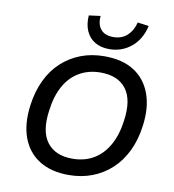

<svg xmlns="http://www.w3.org/2000/svg" viewBox="-100 -1030 1022 1127"><g transform="rotate(10 411.5 -467.0)"><path d="M384 9Q279 9 208.5 -35.5Q138 -80 108 -162Q78 -244 93 -355Q104 -439 136 -506Q168 -573 218 -619Q268 -665 332 -689.5Q396 -714 472 -714Q579 -714 648.5 -670Q718 -626 748.5 -544Q779 -462 764 -352Q753 -266 720.5 -199Q688 -132 638 -86Q588 -40 524 -15.5Q460 9 384 9ZM389 -89Q461 -89 515.5 -121Q570 -153 604.5 -214.5Q639 -276 650 -362Q668 -488 619 -552Q570 -616 467 -616Q396 -616 341 -584.5Q286 -553 252 -492.5Q218 -432 207 -344Q189 -218 238 -153.5Q287 -89 389 -89ZM491 -760Q441 -760 405.5 -781Q370 -802 352.5 -841.5Q335 -881 339 -934L408 -943Q403 -893 427 -863.5Q451 -834 502 -834Q553 -834 585.5 -864.5Q618 -895 629 -943L696 -934Q678 -853 622 -806.5Q566 -760 491 -760Z"/></g></svg>

Font: Nunito Sans 7pt SemiBold
Style: Italic
Weight: 600
Italic angle: -9°
Designer: Vernon Adams
Foundry: Vernon Adams
Version: Version 3.101;gftools[0.9.27]